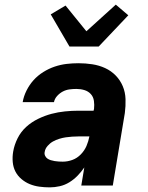

<svg xmlns="http://www.w3.org/2000/svg" viewBox="-20 -801 640 829"><path d="M195 8Q172 8 150 5Q128 2 108.5 -6Q89 -14 72.5 -28Q56 -42 46.5 -60.5Q37 -79 35 -101.5Q33 -124 37 -147Q42 -176 56 -204Q70 -232 93 -253Q116 -274 145 -288Q174 -302 202.5 -309.5Q231 -317 260.5 -320Q290 -323 319 -323H384L386 -331Q388 -348 385.5 -365.5Q383 -383 372 -395Q361 -407 344.5 -412Q328 -417 310 -417Q295 -417 280 -415Q265 -413 251.5 -406Q238 -399 227 -387Q216 -375 213 -360H78Q82 -385 94.5 -410Q107 -435 125 -455Q143 -475 167 -490Q191 -505 216.5 -513.5Q242 -522 267.5 -525Q293 -528 319 -528Q349 -528 378.5 -523.5Q408 -519 434 -507Q460 -495 479.5 -475Q499 -455 510 -429Q521 -403 522 -373Q523 -343 519 -313L467 0H331L344 -78Q331 -59 315 -42.5Q299 -26 279.5 -14Q260 -2 238 3Q216 8 195 8ZM251 -103Q272 -103 292.5 -110.5Q313 -118 329 -134.5Q345 -151 353.5 -171Q362 -191 366 -212H320Q306 -212 291.5 -211Q277 -210 263.5 -208Q250 -206 235.5 -201.5Q221 -197 208.5 -190Q196 -183 185.5 -171Q175 -159 173 -145Q171 -137 174.5 -129Q178 -121 184.5 -116.5Q191 -112 199 -109.5Q207 -107 216 -105.5Q225 -104 234 -103.5Q243 -103 251 -103ZM280 -600 199 -739 263 -777 353 -666 480 -781 534 -735 406 -600Z"/></svg>

Font: Iosevka Aile Heavy Oblique
Style: Regular
Weight: 900
Italic angle: -9°
Designer: Belleve Invis
Foundry: Belleve Invis
Version: Version 31.1.0; ttfautohint (v1.8.4)